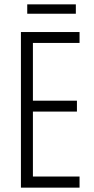

<svg xmlns="http://www.w3.org/2000/svg" viewBox="-20 -861 432 881"><path d="M345 0H76V-714H345V-664H131V-399H333V-349H131V-51H345ZM328 -841V-798H105V-841Z"/></svg>

Font: Noto Sans Hebrew ExtraCondensed Light
Style: Regular
Weight: 300
Width: 2
Designer: Monotype Design Team
Foundry: Monotype Imaging Inc.
Version: Version 2.004; ttfautohint (v1.8.4.7-5d5b)